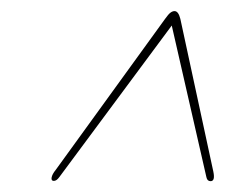

<svg xmlns="http://www.w3.org/2000/svg" viewBox="-20 -730 406 346"><path d="M364.5 -420.5Q368 -403.5 359.5 -403.5Q353.5 -403.5 352 -410.5L289.5 -684L87 -411Q82 -404 77 -404Q72 -404 73 -410Q74 -416 80.5 -424L277.5 -696Q283.5 -704.5 287.2 -707.2Q291 -710 294.5 -710Q301.5 -710 305 -696Z"/></svg>

Font: Fraunces 144pt S050 Thin
Style: Italic
Weight: 100
Italic angle: -16°
Version: Version 1.000; ttfautohint (v1.8.3)